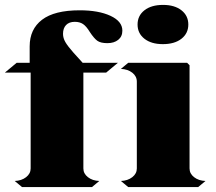

<svg xmlns="http://www.w3.org/2000/svg" viewBox="-35 -763 880 783"><path d="M222 -625Q222 -608 231.5 -591.5Q241 -575 264 -549L302 -507H446L398 -467H305V-76Q305 -55 323.5 -40.5Q342 -26 370 -25L340 0H55L25 -25Q53 -26 71.5 -40.5Q90 -55 90 -76V-467H-15L33 -507H86V-574Q86 -644 136.5 -682.5Q187 -721 290 -721Q367 -721 415.5 -698.5Q464 -676 464 -638Q464 -614 447 -600.5Q430 -587 403 -587Q375 -587 361.5 -597Q348 -607 331 -633Q317 -656 303.5 -665Q290 -674 270 -674Q247 -674 234.5 -661Q222 -648 222 -625ZM803 -25 773 0H488L458 -25Q486 -26 504.5 -40.5Q523 -55 523 -76V-430Q523 -452 504.5 -466.5Q486 -481 458 -482L488 -507H728L738 -497V-76Q738 -55 756.5 -40.5Q775 -26 803 -25ZM526 -663Q526 -699 554 -721Q582 -743 630 -743Q677 -743 705 -721Q733 -699 733 -663Q733 -627 705 -605Q677 -583 629 -583Q582 -583 554 -605Q526 -627 526 -663Z"/></svg>

Font: FFF_Oezguer-Guendem
Style: Bold
Weight: 700
Designer: bBox Type GmbH
Foundry: bBox Type GmbH
Version: Version 1.004